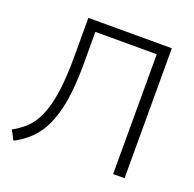

<svg xmlns="http://www.w3.org/2000/svg" viewBox="-126 -835 989 979"><g transform="rotate(20 368.0 -345.5)"><path d="M46 14 19 -37Q58 -58 89.5 -87.5Q121 -117 143.5 -166.5Q166 -216 178.5 -295.5Q191 -375 191 -494V-705H644V0H582V-650H249V-479Q249 -326 225.5 -229Q202 -132 157 -75.5Q112 -19 46 14Z"/></g></svg>

Font: Nunito Sans Light
Style: Regular
Weight: 300
Designer: Vernon Adams
Foundry: Vernon Adams
Version: Version 3.101; ttfautohint (v1.8.4.7-5d5b);gftools[0.9.27]